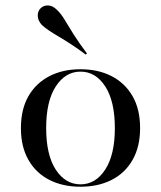

<svg xmlns="http://www.w3.org/2000/svg" viewBox="-20 -686 601 717"><path d="M280.6 11.3Q214.5 11.3 164.5 -14.1Q114.5 -39.5 86.3 -88.7Q58.1 -137.9 58.1 -207.3Q58.1 -278.2 86.3 -327Q114.5 -375.8 164.5 -401.6Q214.5 -427.4 280.6 -427.4Q346.8 -427.4 396.8 -401.6Q446.8 -375.8 475 -327Q503.2 -278.2 503.2 -207.3Q503.2 -137.9 475 -88.7Q446.8 -39.5 396.8 -14.1Q346.8 11.3 280.6 11.3ZM280.6 2.4Q337.1 2.4 373 -52.8Q408.9 -108.1 408.9 -207.3Q408.9 -308.1 373 -363.3Q337.1 -418.5 280.6 -418.5Q224.2 -418.5 188.3 -363.3Q152.4 -308.1 152.4 -208.1Q152.4 -107.3 188.3 -52.4Q224.2 2.4 280.6 2.4ZM300 -482.3Q271 -504 245.6 -520.6Q220.2 -537.1 199.6 -549.2Q179 -561.3 163.3 -571.8Q147.6 -582.3 136.3 -592.7Q121.8 -608.9 121 -625.8Q120.2 -642.7 130.6 -654Q141.9 -666.1 159.3 -665.7Q176.6 -665.3 192.7 -649.2Q208.1 -634.7 222.2 -610.9Q236.3 -587.1 255.6 -556.5Q275 -525.8 304.8 -486.3Z"/></svg>

Font: Playfair 144pt SemiExpanded Medium
Style: Regular
Weight: 500
Width: 6
Designer: Claus Eggers Sørensen
Foundry: Claus Eggers Sørensen
Version: Version 2.203